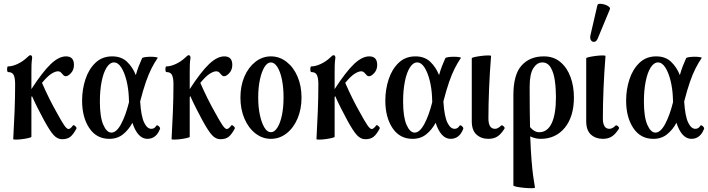

<svg xmlns="http://www.w3.org/2000/svg" viewBox="-20 -723 3745 1015"><path d="M50 12Q54 -58 57 -133Q60 -208 60 -278Q60 -310 52.5 -326Q45 -342 23 -342Q19 -342 18 -349.5Q17 -357 18 -364.5Q19 -372 23 -372Q45 -372 73 -385Q101 -398 124 -420Q131 -427 134 -429Q137 -431 141 -431Q150 -431 150 -417Q147 -398 146.5 -378Q146 -358 146 -338V-252Q205 -343 248 -384Q291 -425 329 -425Q371 -425 371 -380Q371 -354 355.5 -337Q340 -320 328 -320Q320 -320 314.5 -326.5Q309 -333 302.5 -339.5Q296 -346 286 -346Q272 -346 251.5 -333Q231 -320 202 -285Q241 -196 280 -128Q305 -82 319 -61.5Q333 -41 342 -41Q352 -41 365 -59Q368 -65 377.5 -56.5Q387 -48 384 -43Q368 -13 352 0Q336 13 308 13Q284 13 264 -8.5Q244 -30 213 -87Q197 -117 181 -148Q165 -179 149 -215L146 -210V0Q146 3 131.5 6.5Q117 10 98 12.5Q79 15 64 15Q49 15 50 12Z M558 11Q490 11 452 -46Q414 -103 414 -191Q414 -250 431.5 -303.5Q449 -357 484.5 -391Q520 -425 573 -425Q622 -425 652 -396Q682 -367 698 -326Q705 -351 713 -372Q721 -393 731 -415Q733 -419 746.5 -421Q760 -423 776.5 -423Q793 -423 804.5 -421Q816 -419 813 -416Q796 -391 781 -361.5Q766 -332 751.5 -290.5Q737 -249 721 -187V-185Q726 -108 742 -75Q758 -42 780 -42Q797 -42 806 -58Q810 -64 819 -56Q828 -48 826 -42Q806 11 759 11Q733 11 713 -11Q693 -33 680 -74Q661 -38 631 -13.5Q601 11 558 11ZM508 -186Q508 -105 526 -63.5Q544 -22 569 -22Q596 -22 620.5 -68Q645 -114 662 -183Q661 -196 661 -210Q659 -256 648.5 -298Q638 -340 621 -366.5Q604 -393 582 -393Q561 -393 544 -366.5Q527 -340 517.5 -293Q508 -246 508 -186Z M887 12Q891 -58 894 -133Q897 -208 897 -278Q897 -310 889.5 -326Q882 -342 860 -342Q856 -342 855 -349.5Q854 -357 855 -364.5Q856 -372 860 -372Q882 -372 910 -385Q938 -398 961 -420Q968 -427 971 -429Q974 -431 978 -431Q987 -431 987 -417Q984 -398 983.5 -378Q983 -358 983 -338V-252Q1042 -343 1085 -384Q1128 -425 1166 -425Q1208 -425 1208 -380Q1208 -354 1192.5 -337Q1177 -320 1165 -320Q1157 -320 1151.5 -326.5Q1146 -333 1139.5 -339.5Q1133 -346 1123 -346Q1109 -346 1088.5 -333Q1068 -320 1039 -285Q1078 -196 1117 -128Q1142 -82 1156 -61.5Q1170 -41 1179 -41Q1189 -41 1202 -59Q1205 -65 1214.5 -56.5Q1224 -48 1221 -43Q1205 -13 1189 0Q1173 13 1145 13Q1121 13 1101 -8.5Q1081 -30 1050 -87Q1034 -117 1018 -148Q1002 -179 986 -215L983 -210V0Q983 3 968.5 6.5Q954 10 935 12.5Q916 15 901 15Q886 15 887 12Z M1412 11Q1367 11 1330 -18Q1293 -47 1272 -96.5Q1251 -146 1251 -207Q1251 -269 1272 -318Q1293 -367 1330 -396Q1367 -425 1412 -425Q1458 -425 1495 -396Q1532 -367 1553 -318Q1574 -269 1574 -207Q1574 -146 1553 -96.5Q1532 -47 1495 -18Q1458 11 1412 11ZM1412 -24Q1431 -24 1446.5 -48.5Q1462 -73 1470.5 -114.5Q1479 -156 1479 -208Q1479 -260 1470.5 -302Q1462 -344 1446.5 -368.5Q1431 -393 1412 -393Q1393 -393 1378 -368.5Q1363 -344 1354 -302Q1345 -260 1345 -208Q1345 -156 1354 -114.5Q1363 -73 1378 -48.5Q1393 -24 1412 -24Z M1653 12Q1657 -58 1660 -133Q1663 -208 1663 -278Q1663 -310 1655.5 -326Q1648 -342 1626 -342Q1622 -342 1621 -349.5Q1620 -357 1621 -364.5Q1622 -372 1626 -372Q1648 -372 1676 -385Q1704 -398 1727 -420Q1734 -427 1737 -429Q1740 -431 1744 -431Q1753 -431 1753 -417Q1750 -398 1749.5 -378Q1749 -358 1749 -338V-252Q1808 -343 1851 -384Q1894 -425 1932 -425Q1974 -425 1974 -380Q1974 -354 1958.5 -337Q1943 -320 1931 -320Q1923 -320 1917.5 -326.5Q1912 -333 1905.5 -339.5Q1899 -346 1889 -346Q1875 -346 1854.5 -333Q1834 -320 1805 -285Q1844 -196 1883 -128Q1908 -82 1922 -61.5Q1936 -41 1945 -41Q1955 -41 1968 -59Q1971 -65 1980.5 -56.5Q1990 -48 1987 -43Q1971 -13 1955 0Q1939 13 1911 13Q1887 13 1867 -8.5Q1847 -30 1816 -87Q1800 -117 1784 -148Q1768 -179 1752 -215L1749 -210V0Q1749 3 1734.5 6.5Q1720 10 1701 12.5Q1682 15 1667 15Q1652 15 1653 12Z M2161 11Q2093 11 2055 -46Q2017 -103 2017 -191Q2017 -250 2034.5 -303.5Q2052 -357 2087.5 -391Q2123 -425 2176 -425Q2225 -425 2255 -396Q2285 -367 2301 -326Q2308 -351 2316 -372Q2324 -393 2334 -415Q2336 -419 2349.5 -421Q2363 -423 2379.5 -423Q2396 -423 2407.5 -421Q2419 -419 2416 -416Q2399 -391 2384 -361.5Q2369 -332 2354.5 -290.5Q2340 -249 2324 -187V-185Q2329 -108 2345 -75Q2361 -42 2383 -42Q2400 -42 2409 -58Q2413 -64 2422 -56Q2431 -48 2429 -42Q2409 11 2362 11Q2336 11 2316 -11Q2296 -33 2283 -74Q2264 -38 2234 -13.5Q2204 11 2161 11ZM2111 -186Q2111 -105 2129 -63.5Q2147 -22 2172 -22Q2199 -22 2223.5 -68Q2248 -114 2265 -183Q2264 -196 2264 -210Q2262 -256 2251.5 -298Q2241 -340 2224 -366.5Q2207 -393 2185 -393Q2164 -393 2147 -366.5Q2130 -340 2120.5 -293Q2111 -246 2111 -186Z M2562 11Q2524 11 2499 -11.5Q2474 -34 2474 -82V-415Q2474 -418 2489.5 -421.5Q2505 -425 2525.5 -427.5Q2546 -430 2561 -430Q2576 -430 2576 -427Q2569 -340 2565.5 -254.5Q2562 -169 2562 -97Q2562 -42 2597 -42Q2612 -42 2629 -59Q2634 -63 2642 -55.5Q2650 -48 2647 -43Q2629 -14 2609.5 -1.5Q2590 11 2562 11Z M2808 268Q2809 272 2791.5 272Q2774 272 2751.5 270Q2729 268 2711.5 264.5Q2694 261 2694 257V-220Q2694 -329 2737.5 -377Q2781 -425 2855 -425Q2907 -425 2942.5 -395Q2978 -365 2996 -316Q3014 -267 3014 -208Q3014 -107 2966 -48Q2918 11 2838 11Q2810 11 2783 -2Q2786 75 2790 124.5Q2794 174 2798.5 207Q2803 240 2808 268ZM2780 -264Q2780 -200 2780.5 -147.5Q2781 -95 2782 -51Q2805 -24 2830 -24Q2874 -24 2896.5 -71.5Q2919 -119 2919 -210Q2919 -256 2913 -298Q2907 -340 2891 -366.5Q2875 -393 2847 -393Q2819 -393 2799.5 -362.5Q2780 -332 2780 -264Z M3167 11Q3129 11 3104 -11.5Q3079 -34 3079 -82V-415Q3079 -418 3094.5 -421.5Q3110 -425 3130.5 -427.5Q3151 -430 3166 -430Q3181 -430 3181 -427Q3174 -340 3170.5 -254.5Q3167 -169 3167 -97Q3167 -42 3202 -42Q3217 -42 3234 -59Q3239 -63 3247 -55.5Q3255 -48 3252 -43Q3234 -14 3214.5 -1.5Q3195 11 3167 11ZM3141 -522Q3134 -504 3123 -502Q3112 -500 3105 -509Q3098 -518 3101 -535L3138 -695Q3140 -703 3151.5 -703Q3163 -703 3176.5 -699Q3190 -695 3198.5 -688Q3207 -681 3204 -674Z M3434 11Q3366 11 3328 -46Q3290 -103 3290 -191Q3290 -250 3307.5 -303.5Q3325 -357 3360.5 -391Q3396 -425 3449 -425Q3498 -425 3528 -396Q3558 -367 3574 -326Q3581 -351 3589 -372Q3597 -393 3607 -415Q3609 -419 3622.5 -421Q3636 -423 3652.5 -423Q3669 -423 3680.5 -421Q3692 -419 3689 -416Q3672 -391 3657 -361.5Q3642 -332 3627.5 -290.5Q3613 -249 3597 -187V-185Q3602 -108 3618 -75Q3634 -42 3656 -42Q3673 -42 3682 -58Q3686 -64 3695 -56Q3704 -48 3702 -42Q3682 11 3635 11Q3609 11 3589 -11Q3569 -33 3556 -74Q3537 -38 3507 -13.5Q3477 11 3434 11ZM3384 -186Q3384 -105 3402 -63.5Q3420 -22 3445 -22Q3472 -22 3496.5 -68Q3521 -114 3538 -183Q3537 -196 3537 -210Q3535 -256 3524.5 -298Q3514 -340 3497 -366.5Q3480 -393 3458 -393Q3437 -393 3420 -366.5Q3403 -340 3393.5 -293Q3384 -246 3384 -186Z"/></svg>

Font: Junicode Two Beta Condensed Medium
Style: Regular
Weight: 500
Width: 3
Designer: Peter S. Baker
Foundry: Briery Creek Software
Version: Version 1.053; ttfautohint (v1.8.4)